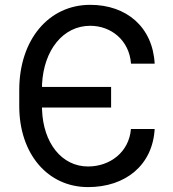

<svg xmlns="http://www.w3.org/2000/svg" viewBox="-20 -757 708 787"><path d="M340.9 9.9C495 9.9 605.5 -80.3 614 -228.3H516.7C508.9 -132.8 430.4 -74.6 340.9 -74.6C233.3 -74.6 157 -170.5 152.3 -307.9L152 -316.1H435.4V-400.6H152.3V-411.2C159.4 -552.9 239.3 -651.3 349.8 -651.3C435 -651.3 509.9 -592.3 517 -496.1H614C605.8 -646 498.9 -737.2 349.8 -737.2C179 -737.2 58.9 -593.4 58.9 -388.1V-322.1C58.9 -126.8 175.1 9.9 340.9 9.9Z"/></svg>

Font: Margiela Sans Text
Style: Regular
Weight: 400
Designer: Stefan Endress, Andreas Faust
Version: Version 1.100;FEAKit 1.0